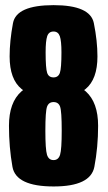

<svg xmlns="http://www.w3.org/2000/svg" viewBox="-20 -700 408 728"><path d="M183.5 7Q323.5 7 337.8 -67.5Q352 -142 352 -223Q352 -311.5 305.5 -353.2Q259 -395 183.5 -395Q108 -395 61 -353.2Q14 -311.5 14 -223Q14 -142 27.2 -67.5Q40.5 7 183.5 7ZM183 -93Q164.5 -93 158.2 -113.2Q152 -133.5 152 -204.5Q152 -278.5 158.5 -295.8Q165 -313 183 -313Q201.5 -313 207.8 -295.8Q214 -278.5 214 -204.5Q214 -133.5 207.8 -113.2Q201.5 -93 183 -93ZM183.5 -325.5Q259.5 -325.5 304.5 -362.5Q349.5 -399.5 349.5 -486Q349.5 -544.5 335.8 -612.5Q322 -680.5 183 -680.5Q42 -680.5 29.2 -612.2Q16.5 -544 16.5 -486Q16.5 -399 62.2 -362.2Q108 -325.5 183.5 -325.5ZM183 -406.5Q164.5 -406.5 158.8 -423.8Q153 -441 153 -501.5Q153 -545 159 -562.8Q165 -580.5 183 -580.5Q200.5 -580.5 206.8 -562.8Q213 -545 213 -501.5Q213 -441 207 -423.8Q201 -406.5 183 -406.5Z"/></svg>

Font: Anybody ExtraCondensed
Style: Bold
Weight: 700
Width: 2
Version: Version 1.113;gftools[0.9.25]